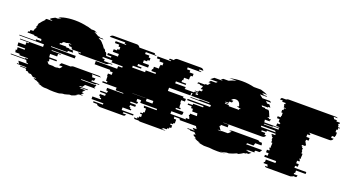

<svg xmlns="http://www.w3.org/2000/svg" viewBox="-94 -957 2531 1394"><g transform="rotate(20 1171.0 -260.0)"><path d="M603 -324H671Q671 -323 670 -322Q669 -321 668 -319H645Q637 -309 623 -309H428Q414 -309 406 -319H429L426 -324H357L354 -329Q353 -333 349 -339H332Q326 -350 319 -354H344Q336 -359 325 -359Q313 -359 305 -354H284Q276 -350 271 -339H262Q260 -335 258 -329H312Q311 -327 311 -324H338Q337 -322 337 -319H370Q369 -317 369 -314Q369 -311 368 -309H372V-304H333V-294H208V-289H400Q399 -284 399 -279Q399 -274 399 -269H222V-264H293V-259H274V-239H220Q220 -235 220 -231.5Q220 -228 221 -224V-214H281Q281 -207 282 -204H227Q229 -191 231 -184H220Q226 -170 237 -164H270Q278 -161 287 -161Q298 -161 305 -164H319Q328 -169 336 -184H309L312 -191Q314 -195 316.5 -198.5Q319 -202 321 -204H391Q400 -211 411 -211H606Q616 -211 625 -204H555Q565 -196 563 -184H590Q589 -180 588.5 -175Q588 -170 586 -164H571L568 -154H632L630 -149H609L607 -144H496L493 -139H614L603 -119H613L610 -114H535Q532 -109 528.5 -104Q525 -99 521 -94H503Q502 -93 501 -92Q500 -91 499 -89H568Q567 -88 566 -87Q565 -86 564 -84H514Q513 -83 512 -82Q511 -81 509 -79H551L541 -69H536L531 -64H543L531 -54H549Q544 -50 538.5 -46.5Q533 -43 527 -39H547L539 -34H517L499 -24H505Q489 -15 469 -9H452Q443 -6 434 -3.5Q425 -1 416 1H407Q400 2 393 3.5Q386 5 379 6H399Q385 8 370 9Q355 10 339 10Q324 10 310 9Q296 8 282 6H261Q254 5 247.5 3.5Q241 2 234 1H243Q234 -1 225 -3.5Q216 -6 208 -9H225Q206 -15 190 -24H183Q179 -26 174.5 -28.5Q170 -31 166 -34H187L179 -39H159L139 -54H122Q119 -56 116 -59Q113 -62 111 -64H98L93 -69H98L88 -79H47Q44 -82 43 -84H93Q90 -87 89 -89H19Q18 -91 15 -94H33Q29 -99 26 -104Q23 -109 20 -114H95L92 -119H82Q79 -124 76.5 -129Q74 -134 72 -139H-48L-50 -144H61L59 -149H80L78 -154H14L11 -164H-22Q-23 -169 -24 -174Q-25 -179 -26 -184H-16L-19 -204H36V-214H-24V-219Q-25 -224 -25 -229Q-25 -234 -25 -239H29V-259H48V-264H-23V-269H154V-289H-37V-294H88V-304H127V-309H123Q124 -311 124 -314Q124 -317 124 -319H92V-324H65Q65 -327 66 -329H12Q14 -335 14 -339H24L27 -354H48L54 -374H56Q57 -378 59 -381.5Q61 -385 62 -389H57Q59 -394 61.5 -399.5Q64 -405 67 -409H61Q63 -413 65.5 -416.5Q68 -420 71 -424H72Q76 -429 80 -434.5Q84 -440 88 -444H89Q95 -452 104 -459H99L105 -464H103L109 -469H146Q148 -471 150 -472Q152 -473 153 -474H131Q133 -476 135 -477Q137 -478 138 -479H130Q148 -491 165 -499H185Q191 -502 197 -504.5Q203 -507 209 -509H186Q190 -511 193.5 -512Q197 -513 201 -514H200Q205 -516 209.5 -517Q214 -518 218 -519H215Q259 -530 307 -530Q334 -530 358 -527Q382 -524 403 -519H406Q411 -518 415.5 -517Q420 -516 424 -514H425Q429 -513 432.5 -512Q436 -511 440 -509H463Q478 -504 488 -499H467Q477 -495 486 -489.5Q495 -484 504 -479H512Q514 -478 516 -477Q518 -476 519 -474H541Q543 -473 544.5 -472Q546 -471 548 -469H511L517 -464H519L525 -459H529Q534 -455 538 -451.5Q542 -448 546 -444H545Q550 -439 554.5 -434Q559 -429 563 -424H562Q565 -420 568 -416.5Q571 -413 573 -409H579Q583 -404 586 -399Q589 -394 591 -389H597Q599 -385 601 -381.5Q603 -378 604 -374H603Q605 -369 607 -364Q609 -359 610 -354H585L588 -339H605V-329Z M1319 -119H1221V-114H1225V-104H1243V-74H1233V-64H1215V-54H1230V-34H1216V-24H1205L1202 -14H1176Q1174 -11 1171.5 -8.5Q1169 -6 1166 -4H1197Q1190 0 1182 0H1003Q994 0 989 -4H959Q952 -7 949 -14H975Q972 -19 972 -24H984Q984 -25 983.5 -25.5Q983 -26 983 -27V-34H997V-54H982V-64H1000V-74H1010V-104H992V-114H988V-119H1086V-129H956V-149H926V-129H939V-119H937V-114H887V-104H932V-89H892V-74H900V-64H911V-54H847V-34H939V-24H865L862 -14H890Q886 -7 881 -4H884Q879 0 870 0H691Q682 0 677 -4H673Q668 -7 664 -14H635L632 -24H706V-34H614V-54H678V-64H667V-74H659V-89H699V-104H654V-114H704V-119H706V-129H693V-149H817V-154H757V-174H646V-184H679V-194H668V-204H667V-229H663V-249H692V-269H670V-279H549V-304H714V-324H746V-334H659V-339H661V-349H580V-364H644V-374H612V-389H689V-409H642V-429H667V-439H682V-459H668V-474H635V-489H715V-494H702Q702 -498 704 -504H584Q591 -520 609 -520H788Q804 -520 813 -504H933Q935 -498 935 -494H948V-489H868V-474H901V-459H915V-439H900V-429H875V-409H922V-389H845V-374H877V-364H813V-350H913V-364H989V-374H953V-389H960V-409H998V-429H1000V-439H1015V-459H984V-474H959V-489H1062V-494H1046Q1046 -498 1048 -504H1079Q1086 -520 1104 -520H1283Q1300 -520 1307 -504H1276Q1278 -502 1278 -499.5Q1278 -497 1279 -494H1295V-489H1192V-474H1217V-459H1248V-439H1233V-429H1231V-409H1193V-389H1186V-374H1222V-364H1146V-349H1227V-339H1225V-334H1312V-324H1280V-304H1115V-279H1236V-269H1258V-249H1229V-229H1233V-204H1234V-194H1245V-184H1212V-174H1274V-154H1269V-149H1189V-129H1319ZM879 -175V-174H979V-175ZM990 -174V-154H1041V-174Z M1839 -274V-264H1966V-254H1889V-244H1853V-234H1884V-228Q1884 -222 1883 -219H1897Q1890 -201 1871 -201H1573V-199H1613V-196Q1613 -192 1613 -187.5Q1613 -183 1614 -179H1560Q1560 -176 1560.5 -173.5Q1561 -171 1561 -169H1555Q1555 -165 1557 -159H1561Q1566 -145 1577 -139H1550Q1557 -135 1569 -135Q1577 -135 1582 -139H1629Q1633 -141 1636.5 -145Q1640 -149 1645 -153L1651 -159H1632Q1641 -167 1659 -167H1848Q1860 -167 1866 -159H1884Q1889 -152 1889 -145Q1888 -143 1888 -139H1841Q1839 -129 1835 -119H1786Q1783 -114 1781 -109H1905Q1903 -104 1899.5 -99Q1896 -94 1892 -89H1862Q1858 -83 1854 -79H1861Q1860 -78 1859 -77Q1858 -76 1857 -74H1801L1796 -69H1813Q1812 -68 1810.5 -67Q1809 -66 1808 -64H1839Q1832 -57 1821 -49H1806Q1805 -48 1803 -47Q1801 -46 1799 -44H1788Q1772 -33 1753 -24H1740Q1728 -18 1714.5 -13Q1701 -8 1686 -4H1670Q1659 -1 1647 1.5Q1635 4 1621 6H1663Q1649 8 1634 9Q1619 10 1602 10Q1586 10 1570 9Q1554 8 1539 6H1497Q1484 4 1472 1.5Q1460 -1 1448 -4H1464Q1437 -11 1413 -24H1426Q1408 -34 1395 -44H1406Q1404 -46 1402.5 -47Q1401 -48 1399 -49H1414Q1410 -53 1406 -56.5Q1402 -60 1398 -64H1366L1361 -69H1344Q1343 -71 1342 -72Q1341 -73 1340 -74H1395Q1394 -76 1391 -79H1384Q1382 -81 1380 -84Q1378 -87 1376 -89H1406Q1403 -94 1400 -99Q1397 -104 1394 -109H1269Q1266 -114 1264 -119H1313L1304 -139H1331Q1329 -144 1327.5 -149Q1326 -154 1324 -159H1321L1318 -169H1325L1322 -179H1376Q1375 -184 1374 -189Q1373 -194 1372 -199H1332L1330 -219H1316Q1316 -223 1315.5 -226.5Q1315 -230 1315 -234H1284V-244H1319V-254H1396V-264H1269V-266Q1269 -271 1270 -274H1443Q1443 -278 1443.5 -281.5Q1444 -285 1444 -289H1285Q1285 -291 1285.5 -292Q1286 -293 1286 -294H1352Q1352 -297 1353 -299H1427V-304H1286Q1287 -309 1288 -314Q1289 -319 1290 -324H1328Q1328 -328 1330 -334H1297Q1297 -336 1297.5 -337Q1298 -338 1298 -339H1322Q1322 -341 1322.5 -342Q1323 -343 1323 -344H1298L1300 -349H1324L1327 -359H1346L1352 -374H1334Q1336 -379 1338 -384.5Q1340 -390 1343 -394H1340L1342 -399H1317Q1319 -403 1319 -404H1296L1302 -414H1351Q1352 -416 1355 -419H1373Q1377 -424 1380.5 -429.5Q1384 -435 1388 -439H1370Q1373 -443 1376.5 -446.5Q1380 -450 1384 -454H1423L1433 -464H1374Q1387 -475 1400 -484H1455L1463 -489H1445Q1453 -494 1464 -499H1503Q1530 -512 1559 -519H1503Q1525 -524 1549 -527Q1573 -530 1599 -530Q1625 -530 1648 -527Q1671 -524 1692 -519H1747Q1762 -515 1775.5 -510Q1789 -505 1802 -499H1763Q1768 -497 1772.5 -494.5Q1777 -492 1781 -489H1799Q1801 -488 1803 -487Q1805 -486 1807 -484H1752Q1765 -475 1778 -464H1838L1848 -454H1809Q1813 -450 1816.5 -446.5Q1820 -443 1823 -439H1841Q1845 -435 1848.5 -429.5Q1852 -424 1856 -419H1837Q1838 -417 1841 -414H1791L1797 -404H1820L1823 -399H1849Q1849 -398 1851 -394H1854L1863 -374L1869 -359H1870L1873 -349H1861L1863 -344H1872L1874 -339H1890Q1890 -338 1890.5 -337Q1891 -336 1891 -334H1883L1886 -324H1848L1851 -304H1992V-299H1918Q1918 -298 1918.5 -297Q1919 -296 1919 -294H1852Q1853 -292 1853 -289H2012Q2012 -285 2012 -281.5Q2012 -278 2013 -274ZM1535 -339V-334H1567V-326H1647V-334H1654V-339H1638V-344H1628Q1628 -347 1627 -349H1639Q1639 -353 1637 -359H1636Q1635 -368 1630 -374Q1620 -390 1599 -390Q1579 -390 1569 -374H1587Q1583 -368 1581 -359H1561Q1561 -357 1560.5 -354.5Q1560 -352 1559 -349H1535Q1535 -346 1534 -344H1559V-339Z M2370 -434H2361V-414H2372V-389H2369V-379H2346V-372Q2346 -367 2345 -364H2365Q2358 -345 2339 -345H2180V-344H2188V-339H2195V-334H2193V-329H2174V-309H2199V-289H2179V-269H2186V-259H2190V-244H2164V-234H2171V-224H2178V-214H2177V-204H2181V-184H2190V-164H2189V-144H2180V-139H2186V-134H2188V-124H2170V-104H2190V-84H2169V-69H2261V-54H2187V-34H2180V-24H2210Q2210 -20 2208 -16Q2206 -12 2204 -9H2182Q2178 -5 2176 -4H2173Q2168 0 2159 0H1980Q1971 0 1966 -4H1969Q1965 -5 1963 -9H1984Q1982 -12 1980 -16Q1978 -20 1978 -24H1947V-34H1954V-54H2028V-69H1936V-84H1957V-104H1937V-124H1955V-134H1953V-139H1947V-144H1956V-164H1957V-184H1948V-204H1944V-214H1945V-224H1938V-234H1931V-244H1957V-259H1953V-269H1946V-289H1966V-309H1941V-329H1960V-334H1962V-339H1955V-344H1947V-364H1927V-379H1950V-389H1953V-414H1942V-434H1951V-449H1962V-454H1946V-469H1942V-479H1949V-489H1922V-493Q1922 -497 1923 -499H1901Q1902 -504 1904.5 -507.5Q1907 -511 1910 -514H1943Q1951 -520 1960 -520H2325Q2336 -520 2342 -514H2309Q2316 -509 2319 -499H2340Q2341 -497 2341 -493V-489H2368V-479H2361V-469H2365V-454H2381V-449H2370Z"/></g></svg>

Font: Rubik Glitch
Style: Regular
Weight: 400
Designer: Hubert and Fischer, NaN
Foundry: Hubert and Fischer, NaN
Version: Version 2.200